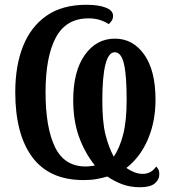

<svg xmlns="http://www.w3.org/2000/svg" viewBox="-20 -745 718 805"><path d="M567 40Q526 40 492.5 27.5Q459 15 430 -5Q410 1 386.5 5.5Q363 10 330 10Q187 10 115.5 -86Q44 -182 44 -359Q44 -469 76.5 -551Q109 -633 175 -679Q241 -725 343 -725Q393 -725 423.5 -713Q454 -701 454 -679Q454 -667 448.5 -658.5Q443 -650 436 -644Q421 -654 399.5 -661Q378 -668 351 -668Q257 -668 214 -587.5Q171 -507 171 -358Q171 -210 210.5 -128.5Q250 -47 339 -47Q350 -47 360.5 -48.5Q371 -50 378 -51Q335 -105 311 -172Q287 -239 287 -325Q287 -446 335.5 -514.5Q384 -583 462 -583Q537 -583 584.5 -516.5Q632 -450 632 -327Q632 -235 600 -160.5Q568 -86 510 -41Q525 -30 543 -23Q561 -16 578 -16Q614 -16 635 -47Q640 -42 644 -34.5Q648 -27 648 -15Q648 8 629 24Q610 40 567 40ZM457 -88Q482 -125 496.5 -181.5Q511 -238 511 -328Q511 -430 499.5 -478Q488 -526 461 -526Q435 -526 422 -474.5Q409 -423 409 -324Q409 -234 422 -181.5Q435 -129 457 -88Z"/></svg>

Font: Noto Serif ExtraCondensed SemiBold
Style: Regular
Weight: 600
Width: 2
Designer: Monotype Design Team
Foundry: Monotype Imaging Inc.
Version: Version 2.015; ttfautohint (v1.8.4.7-5d5b)